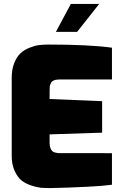

<svg xmlns="http://www.w3.org/2000/svg" viewBox="-20 -960 607 983"><path d="M375 -796.9H266.1L342.8 -939.9H487.8ZM235.8 2.9H226.6Q207.5 2.9 189.9 1.5Q168 -1 139.2 -10.5Q110.4 -20 89.8 -36.6Q69.3 -53.2 54.7 -85.7Q40 -118.2 40 -161.1V-562Q40 -605.5 53 -637.5Q65.9 -669.4 84.7 -687Q103.5 -704.6 130.4 -715.3Q157.2 -726.1 179.2 -729Q201.2 -731.9 226.1 -731.9Q436.5 -731.9 553.2 -715.8V-553.2H286.1Q249 -553.2 240.7 -534.7Q235.8 -524.9 234.9 -517.6Q233.9 -510.3 233.9 -453.1L502.9 -441.9V-280.8L233.9 -272V-228Q233.9 -212.9 238 -202.4Q242.2 -191.9 247.1 -186.8Q252 -181.6 262.2 -179Q272.5 -176.3 278.1 -176Q283.7 -175.8 553.2 -175.8V-14.2Q507.3 -7.8 428.2 -3.9Q335.9 1 235.8 2.9Z"/></svg>

Font: Squarion Black
Style: Regular
Weight: 900
Designer: Natanael Gama
Version: Version 1.00;September 12, 2019;FontCreator 11.5.0.2425 64-b